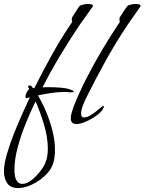

<svg xmlns="http://www.w3.org/2000/svg" viewBox="-94 -625 731 971"><path d="M-2 326Q-41 326 -57.5 301.5Q-74 277 -74 241Q-74 206 -59.5 155.5Q-45 105 -23.5 51Q-2 -3 20 -52Q42 -101 57 -133L38 -128Q35 -130 35 -137Q35 -146 41 -157.5Q47 -169 54 -175Q53 -177 50.5 -181Q48 -185 48 -187Q48 -190 51 -191.5Q54 -193 56 -193Q62 -193 66 -188.5Q70 -184 73 -179L80 -180Q123 -266 170 -350.5Q217 -435 271 -514Q269 -522 269 -528Q269 -533 270 -536Q273 -540 281 -553Q289 -566 297 -578.5Q305 -591 307 -593Q313 -599 327.5 -602Q342 -605 350 -605Q355 -605 365.5 -603.5Q376 -602 376 -595Q376 -592 375 -592Q358 -567 340.5 -543.5Q323 -520 306 -495Q256 -420 209 -342Q162 -264 121 -183Q130 -184 139 -184Q148 -184 157 -184Q182 -184 214.5 -181.5Q247 -179 270 -169Q271 -168 275 -166Q279 -164 279 -162Q279 -159 272.5 -158.5Q266 -158 264 -158Q257 -158 250 -159Q243 -160 235 -160Q201 -160 167 -155Q133 -150 100 -143L99 -140Q122 -102 141 -55.5Q160 -9 172 39Q184 87 184 132Q184 149 182 166.5Q180 184 175 201Q165 233 135.5 261.5Q106 290 68.5 308Q31 326 -2 326ZM19 305Q41 305 64 287Q87 269 106 245.5Q125 222 133 204Q141 187 144.5 167Q148 147 148 128Q148 70 128.5 5Q109 -60 86 -112Q62 -64 37.5 -4Q13 56 -4 118Q-21 180 -21 235Q-21 247 -18.5 263.5Q-16 280 -7 292.5Q2 305 19 305ZM292 2Q264 2 264 -27Q264 -40 268.5 -55Q273 -70 277 -82Q304 -152 343 -228.5Q382 -305 426 -378.5Q470 -452 512 -514Q510 -522 510 -528Q510 -533 511 -536Q514 -540 522 -553Q530 -566 538.5 -578.5Q547 -591 549 -593Q554 -599 568.5 -602Q583 -605 591 -605Q596 -605 606.5 -603.5Q617 -602 617 -595Q617 -592 616 -592Q600 -569 583.5 -545.5Q567 -522 551 -499Q493 -412 442.5 -321.5Q392 -231 346 -138Q337 -121 326.5 -95Q316 -69 316 -50Q316 -31 331 -31Q344 -31 360 -40Q376 -49 390.5 -60.5Q405 -72 415.5 -81Q426 -90 429 -90Q431 -90 431 -86Q431 -82 427.5 -75.5Q424 -69 421 -65Q403 -44 370 -25Q337 -6 311 0Q307 1 302 1.5Q297 2 292 2Z"/></svg>

Font: Bonheur Royale
Style: Regular
Weight: 400
Designer: Robert E. Leuschke
Foundry: Robert E. Leuschke
Version: Version 1.010; ttfautohint (v1.8.3)